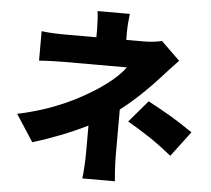

<svg xmlns="http://www.w3.org/2000/svg" viewBox="-59 -890 1117 1018"><g transform="rotate(5 500.0 -380.5)"><path d="M870 -95 971 -229C873 -296 822 -324 731 -373L632 -257C714 -209 783 -166 870 -95ZM873 -601 773 -698C746 -691 714 -687 679 -687H584V-731C584 -764 588 -801 591 -826H419C423 -800 425 -765 425 -731V-687H265C230 -687 174 -688 133 -694V-537C165 -540 231 -542 268 -542C309 -542 542 -542 600 -542C573 -504 521 -457 451 -412C367 -358 237 -287 42 -246L135 -103C230 -132 334 -172 424 -217V-72C424 -30 420 38 416 65H589C586 34 582 -30 582 -72V-316C660 -376 732 -447 784 -505C808 -532 844 -571 873 -601Z"/></g></svg>

Font: Noto Sans CJK HK Black
Style: Regular
Weight: 900
Designer: Ryoko NISHIZUKA 西塚涼子 (kana, bopomofo & ideographs); Paul D. Hunt (Latin, Greek & Cyrillic); Sandoll Communications 산돌커뮤니
Foundry: Adobe
Version: Version 2.004;hotconv 1.0.118;makeotfexe 2.5.65603